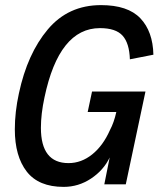

<svg xmlns="http://www.w3.org/2000/svg" viewBox="-20 -721 620 751"><path d="M340 -363H549L472 0H388L409 -105Q385 -55 336 -22.5Q287 10 229 10Q131 10 84.5 -50Q38 -110 38 -215Q38 -283 54 -356Q87 -511 167 -606Q247 -701 375 -701Q480 -701 529 -649.5Q578 -598 580 -507L488 -489Q486 -552 459.5 -581.5Q433 -611 371 -611Q211 -611 154 -340Q140 -275 140 -221Q140 -83 248 -83Q298 -83 340.5 -117Q383 -151 410 -212Q426 -242 435 -283H323Z"/></svg>

Font: Decalotype Medium Italic
Style: Regular
Weight: 500
Italic angle: -12°
Designer: Alfredo Marco Pradil
Foundry: Alfredo Marco Pradil
Version: Version 1.0